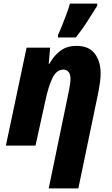

<svg xmlns="http://www.w3.org/2000/svg" viewBox="-20 -816 625 1076"><path d="M253 240 367 -311Q370 -326 372.5 -343.5Q375 -361 375 -375Q375 -400 364 -413Q353 -426 336 -426Q297 -426 274 -379Q251 -332 233 -246L179 0H13L129 -549H261L253 -459H257Q284 -507 320.5 -533Q357 -559 408 -559Q478 -559 511 -515.5Q544 -472 544 -405Q544 -382 540.5 -355.5Q537 -329 532 -303L419 240ZM305 -606V-620Q316 -643 328.5 -674.5Q341 -706 353 -738Q365 -770 372 -796H525V-784Q499 -743 471 -698.5Q443 -654 405 -606Z"/></svg>

Font: Noto Sans Disp ExtBd
Style: Italic
Weight: 800
Italic angle: -12°
Designer: Monotype Design Team
Foundry: Monotype Imaging Inc.
Version: Version 2.000;GOOG;noto-source:20170915:90ef993387c0